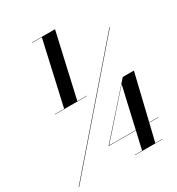

<svg xmlns="http://www.w3.org/2000/svg" viewBox="-227 -937 1079 1171"><g transform="rotate(-30 312.0 -351.5)"><path d="M79 -358H145L245.5 -804H176V-806H339.5L238 -358H304V-356H79ZM632.5 -650H636L-13.5 100H-17ZM572.5 101V103H377.5V101H429L458 -25H266L551.5 -347H630L553 -27H617.5V-25H552.5L522 101ZM271 -27H458.5L524 -313.5Z"/></g></svg>

Font: Bodoni* 48pt
Style: Bold Italic
Weight: 700
Italic angle: -13°
Version: Version 2.3